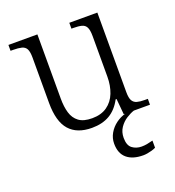

<svg xmlns="http://www.w3.org/2000/svg" viewBox="-138 -644 895 984"><g transform="rotate(-20 309.0 -152.0)"><path d="M277 10Q196 10 154.5 -37Q113 -84 113 -185V-433Q113 -465 105 -480Q97 -495 79 -499.5Q61 -504 33 -504H19V-536H177V-186Q177 -141 187 -107.5Q197 -74 222.5 -55Q248 -36 295 -36Q344 -36 376.5 -59Q409 -82 424.5 -121.5Q440 -161 440 -210V-431Q440 -464 432 -479.5Q424 -495 406.5 -499.5Q389 -504 361 -504H351V-536H504V-102Q504 -70 512.5 -55.5Q521 -41 537.5 -36.5Q554 -32 579 -32H596V0H453L445 -86H440Q414 -37 374 -13.5Q334 10 277 10ZM476 232Q418 232 386.5 205Q355 178 355 125Q355 95 370 69Q385 43 409.5 25Q434 7 461 0H508Q489 6 466 20.5Q443 35 427 58.5Q411 82 411 114Q411 155 432.5 171Q454 187 483 187Q498 187 512 184.5Q526 182 545 177V216Q535 221 522.5 224.5Q510 228 498 230Q486 232 476 232Z"/></g></svg>

Font: Noto Serif Armenian Light
Style: Regular
Weight: 300
Version: Version 2.007